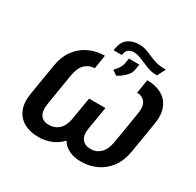

<svg xmlns="http://www.w3.org/2000/svg" viewBox="-188 -1113 1365 1336"><g transform="rotate(30 494.0 -445.5)"><path d="M396 -711.6 378.2 -600.9Q334.9 -600.9 302.7 -570.5Q270.6 -540.1 259.6 -474.8L218.8 -226.9Q207.7 -160.5 229.8 -130Q251.8 -99.4 294.7 -99.4Q344.5 -99.4 377 -129.6Q409.4 -159.8 419.4 -219.5L449.6 -398.4H581L550.8 -219.5Q540.8 -159.8 563.2 -129.6Q585.6 -99.4 634.9 -99.4Q678.3 -99.4 710.8 -130.3Q743.3 -161.2 754.3 -226.9L795.1 -474.8Q806.1 -540.1 783.9 -570.5Q761.7 -600.9 718.4 -600.9L736.5 -711.6Q804 -711.6 852.6 -684.8Q901.3 -658 923.1 -605.3Q945 -552.6 931.8 -474.8L891 -226.9Q877.8 -148.8 838.6 -96.1Q799.4 -43.3 742 -16.7Q684.7 9.9 617.2 9.9Q563.9 9.9 523.3 -9.2Q482.6 -28.4 459.9 -66.4Q424.4 -28.4 377.1 -9.2Q329.9 9.9 276.6 9.9Q209.9 9.9 161 -16.7Q112.2 -43.3 90.2 -96.1Q68.2 -148.8 81.3 -226.9L122.2 -474.8Q135.3 -552.6 174.5 -605.3Q213.8 -658 271.3 -684.8Q328.8 -711.6 396 -711.6ZM799 -840.2H811.4L778.1 -774.9H765.3Q731.2 -774.9 693.9 -789.8Q656.6 -804.7 621.3 -819.4Q585.9 -834.2 557.9 -834.2Q535.2 -834.2 518.3 -822.3Q501.4 -810.4 497.2 -784.4L495.7 -774.9H429L431.8 -793Q441.1 -847.7 476.4 -873.6Q511.7 -899.5 566.1 -899.5Q595.2 -899.5 620.9 -890.6Q646.7 -881.7 672.9 -869.9Q699.2 -858 729.8 -849.1Q760.3 -840.2 799 -840.2ZM532.3 -630.3 495.7 -657.3Q515.6 -677.6 527.3 -695.7Q539.1 -713.8 542.3 -731.2L550.4 -778.1H634.2L625.7 -728.3Q622.5 -709.2 607.1 -689.8Q591.6 -670.5 571.2 -654.7Q550.8 -638.8 532.3 -630.3Z"/></g></svg>

Font: Inter UI Semi Bold
Style: Italic
Weight: 600
Italic angle: -9.39999°
Designer: Rasmus Andersson
Foundry: rsms
Version: 3.2;8d6f07862